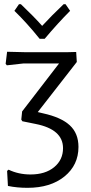

<svg xmlns="http://www.w3.org/2000/svg" viewBox="-20 -708 435 920"><path d="M294 -688 316 -656Q258 -598 194 -522H170Q108 -599 49 -656L71 -688H80Q142 -629 182 -584Q225 -631 285 -688ZM112 192Q62 192 18 183L14 111L21 105Q69 128 126 128Q197 128 239.5 93Q282 58 282 2Q282 -88 151 -114L87 -127L82 -135L86 -174L263 -404H93L13 -395L7 -402L14 -460L97 -458H306L345 -459L348 -411L161 -171L186 -165Q273 -146 314.5 -107.5Q356 -69 356 -4Q356 83 289 137.5Q222 192 112 192Z"/></svg>

Font: Alegreya Sans SC
Style: Regular
Weight: 400
Designer: Juan Pablo del Peral
Foundry: Huerta Tipografica
Version: Version 2.007